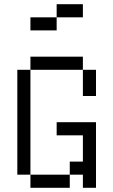

<svg xmlns="http://www.w3.org/2000/svg" viewBox="-20 -895 540 915"><path d="M375 -812.5V-875H250V-812.5H125V-750H250V-812.5ZM125 -62.5V0H312.5V-62.5ZM125 -62.5Q125 -62.5 125 -562.5H62.5Q62.5 -562.5 62.5 -62.5ZM375 -62.5V0H437.5V-312.5H250V-250H375Q375 -250 375 -125H312.5V-62.5ZM375 -562.5Q375 -562.5 375 -437.5H437.5Q437.5 -437.5 437.5 -562.5ZM125 -562.5H375V-625H125Z"/></svg>

Font: UnifontExMono
Style: Regular
Weight: 500
Version: Version 15.0.06